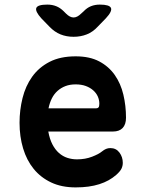

<svg xmlns="http://www.w3.org/2000/svg" viewBox="-20 -805 640 835"><path d="M460 -161Q485 -161 499.5 -141.5Q514 -122 514 -97Q514 -83 508 -71Q502 -59 485 -44Q470 -31 452 -21Q434 -11 412 -4Q390 3 364.5 6.5Q339 10 309 10Q248 10 202.5 -11.5Q157 -33 126.5 -70.5Q96 -108 80.5 -159.5Q65 -211 65 -271Q65 -326 78 -378.5Q91 -431 120 -471.5Q149 -512 195.5 -536Q242 -560 309 -560Q370 -560 411.5 -538Q453 -516 479 -479Q505 -442 516.5 -393.5Q528 -345 528 -293Q528 -264 513.5 -248.5Q499 -233 471 -233H190Q196 -200 208 -177Q220 -154 236.5 -139.5Q253 -125 273 -118.5Q293 -112 315 -112Q351 -112 380.5 -123.5Q410 -135 423 -146Q433 -154 441.5 -157.5Q450 -161 460 -161ZM191 -334H399Q405 -334 408.5 -338Q412 -342 412 -354Q412 -370 405.5 -385Q399 -400 385.5 -412Q372 -424 353 -431Q334 -438 309 -438Q284 -438 264.5 -430.5Q245 -423 230 -409.5Q215 -396 205.5 -377Q196 -358 191 -334ZM186 -785Q207 -785 224.5 -778Q242 -771 257 -756L267 -746Q284 -729 300 -729Q316 -729 333 -746L343 -755Q358 -771 375.5 -778Q393 -785 414 -785Q456 -785 462.5 -770.5Q469 -756 440 -725L405 -689Q384 -666 357.5 -655.5Q331 -645 300 -645Q269 -645 243 -655.5Q217 -666 195 -689L160 -725Q132 -756 138 -770.5Q144 -785 186 -785Z"/></svg>

Font: Maple Mono Normal NL
Style: Bold
Weight: 700
Monospace: yes
Designer: subframe7536
Version: Version 7.000